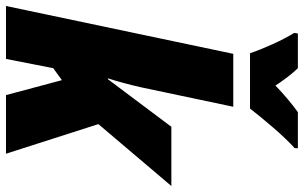

<svg xmlns="http://www.w3.org/2000/svg" viewBox="-210 -809 1016 642"><g transform="rotate(90 298.0 -488.0)"><path d="M340 -816Q363 -846 402 -891.5Q441 -937 472 -965L473 -976H352Q331 -961 308.5 -942Q286 -923 263 -901Q251 -920 234.5 -941.5Q218 -963 205 -976H89L87 -964Q106 -933 125 -891Q144 -849 155 -816ZM174 0 205 -158 245 -187 295 0H491L392 -309L599 -553H401L242 -341H239Q255 -390 269 -452L334 -760H157L-3 0Z"/></g></svg>

Font: Noto Sans Display SemiCondensed Black
Style: Italic
Weight: 900
Width: 4
Designer: Monotype Design team
Foundry: Monotype Imaging Inc.
Version: 1.000